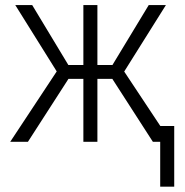

<svg xmlns="http://www.w3.org/2000/svg" viewBox="-20 -548 715 742"><path d="M414.1 -243.2H356.4V0H302.2V-243.2H244.6L87.9 0H19.5L199.2 -272L39.1 -528.3H104.5L244.1 -296.9H302.2V-528.3H356.4V-296.9H414.6L554.7 -528.3H621.1L460 -271.5L640.1 0H570.8ZM653.3 173.3H599.1V-61H653.3Z"/></svg>

Font: Roboto Condensed Light
Style: Regular
Weight: 300
Designer: Google
Version: Version 2.134; 2016